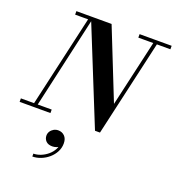

<svg xmlns="http://www.w3.org/2000/svg" viewBox="-221 -894 1256 1376"><g transform="rotate(20 407.0 -206.5)"><path d="M542 10 235 -750H392L604 -217.5L725.5 -750H753L580 10ZM-36.5 0V-26.5H198.5V0ZM58 0 222.5 -723.5H123.5V-750H255L86 0ZM605.5 -723.5V-750H850V-723.5ZM183 337V315Q210 315 238.2 303.8Q266.5 292.5 290.2 272.5Q314 252.5 328 226Q342 199.5 341 169H362Q362 185.5 351 197Q340 208.5 323.8 214.2Q307.5 220 292 220Q260 220 243.2 202.8Q226.5 185.5 226.5 160.5Q226.5 144 235.5 129.5Q244.5 115 260.2 106Q276 97 294.5 97Q323.5 97 343.2 116.5Q363 136 363 172.5Q363 206.5 347.5 236.2Q332 266 305.8 288.8Q279.5 311.5 247.5 324.2Q215.5 337 183 337Z"/></g></svg>

Font: Bodoni Moda 9pt SemiBold
Style: Italic
Weight: 600
Italic angle: -13°
Designer: Owen Earl
Foundry: indestructible type
Version: Version 2.004